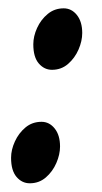

<svg xmlns="http://www.w3.org/2000/svg" viewBox="-20 -427 242 456"><path d="M103.5 -261.2Q85 -261.2 72 -276.4Q59.1 -291.5 59.1 -321.8Q59.1 -340.8 68.1 -360.6Q77.1 -380.4 93.3 -393.8Q109.4 -407.2 131.3 -407.2Q149.9 -407.2 162.6 -391.4Q175.3 -375.5 175.3 -348.6Q175.3 -329.6 166.5 -309.3Q157.7 -289.1 141.6 -275.1Q125.5 -261.2 103.5 -261.2ZM50.8 8.3Q32.2 8.3 19.3 -6.8Q6.3 -22 6.3 -52.2Q6.3 -71.3 15.4 -91.1Q24.4 -110.8 40.5 -124.3Q56.6 -137.7 78.6 -137.7Q97.2 -137.7 109.9 -121.8Q122.6 -106 122.6 -79.1Q122.6 -60.1 113.8 -39.8Q105 -19.5 88.9 -5.6Q72.8 8.3 50.8 8.3Z"/></svg>

Font: Dai Banna SIL SemiBold
Style: Italic
Weight: 600
Italic angle: -11°
Designer: Victor Gaultney
Foundry: SIL International
Version: Version 4.000